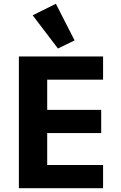

<svg xmlns="http://www.w3.org/2000/svg" viewBox="-20 -997 640 1017"><path d="M526 0V-123H230V-292H516V-415H230V-575H526V-698H80V0ZM287 -740 375 -783 276 -977 153 -916Z"/></svg>

Font: IBM Plex Mono
Style: Bold
Weight: 700
Monospace: yes
Designer: Mike Abbink, Paul van der Laan, Pieter van Rosmalen
Foundry: Bold Monday
Version: Version 2.004